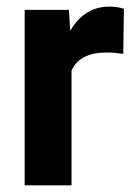

<svg xmlns="http://www.w3.org/2000/svg" viewBox="-20 -558 405 578"><path d="M351.1 -396Q322.3 -399.9 300.3 -399.9Q220.2 -399.9 195.3 -345.7V0H54.2V-528.3H187.5L191.4 -465.3Q233.9 -538.1 309.1 -538.1Q332.5 -538.1 353 -531.7Z"/></svg>

Font: TypoPRO Roboto
Style: Bold
Weight: 700
Designer: Google
Version: Version 2.136; 2016